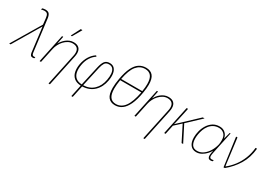

<svg xmlns="http://www.w3.org/2000/svg" viewBox="-45 -1812 4291 3087"><g transform="rotate(30 2100.5 -268.0)"><path d="M388 8Q360 8 348 -8Q336 -24 332 -55L286 -426Q283 -450 280.5 -467.5Q278 -485 276 -504H274Q264 -486 253.5 -468Q243 -450 232 -433L-25 0H-52L267 -535L255 -646Q250 -696 233.5 -718Q217 -740 175 -740Q158 -740 143.5 -736.5Q129 -733 119 -729L124 -755Q135 -759 149 -762Q163 -765 180 -765Q232 -765 253.5 -739Q275 -713 282 -660L357 -64Q361 -36 371.5 -26.5Q382 -17 396 -17Q404 -17 411 -18.5Q418 -20 422 -21L417 3Q411 5 404.5 6.5Q398 8 388 8Z M941 -345Q945 -362 946.5 -376.5Q948 -391 948 -404Q948 -460 918 -486.5Q888 -513 835 -513Q791 -513 752 -492Q713 -471 681 -436.5Q649 -402 627.5 -359.5Q606 -317 597 -274L539 0H513L625 -528H647L619 -389H621Q632 -410 652 -436Q672 -462 700 -485Q728 -508 763 -523Q798 -538 839 -538Q904 -538 939 -505Q974 -472 974 -408Q974 -379 966 -342L843 240H817ZM743 -606 744 -612 829 -776H859L858 -769L764 -606Z M1236 232 1283 11Q1201 7 1155 -32Q1109 -71 1095.5 -135Q1082 -199 1096 -279Q1112 -365 1152.5 -430.5Q1193 -496 1254 -535L1269 -518Q1215 -484 1176.5 -423.5Q1138 -363 1124 -281Q1110 -204 1122 -144.5Q1134 -85 1175 -51Q1216 -17 1287 -14L1368 -379Q1386 -459 1416 -498.5Q1446 -538 1510 -538Q1563 -538 1594.5 -505.5Q1626 -473 1635 -416Q1644 -359 1631 -286Q1608 -155 1525.5 -75Q1443 5 1309 11L1262 232ZM1313 -14Q1431 -17 1506.5 -89Q1582 -161 1604 -285Q1616 -350 1611 -401.5Q1606 -453 1581 -483Q1556 -513 1508 -513Q1453 -513 1430 -476Q1407 -439 1394 -380Z M1745 -216Q1745 -290 1763 -392Q1787 -527 1827.5 -609Q1868 -691 1924.5 -728Q1981 -765 2052 -765Q2137 -765 2180.5 -712Q2224 -659 2224 -546Q2224 -481 2209 -394Q2184 -250 2142 -161Q2100 -72 2043 -31Q1986 10 1914 10Q1832 10 1788.5 -43.5Q1745 -97 1745 -216ZM1792 -407H2184Q2191 -446 2194 -480.5Q2197 -515 2197 -545Q2197 -645 2159.5 -692.5Q2122 -740 2048 -740Q1954 -740 1890 -663Q1826 -586 1792 -407ZM1773 -221Q1773 -115 1809.5 -65Q1846 -15 1918 -15Q2016 -15 2080.5 -103Q2145 -191 2181 -382H1788Q1773 -289 1773 -221Z M2701 -345Q2705 -362 2706.5 -376.5Q2708 -391 2708 -404Q2708 -460 2678 -486.5Q2648 -513 2595 -513Q2551 -513 2512 -492Q2473 -471 2441 -436.5Q2409 -402 2387.5 -359.5Q2366 -317 2357 -274L2299 0H2273L2385 -528H2407L2379 -389H2381Q2392 -410 2412 -436Q2432 -462 2460 -485Q2488 -508 2523 -523Q2558 -538 2599 -538Q2664 -538 2699 -505Q2734 -472 2734 -408Q2734 -379 2726 -342L2603 240H2577Z M2826 0 2938 -528H2964L2933 -384Q2923 -335 2913 -291.5Q2903 -248 2892 -204H2893L3238 -528H3271L3026 -298L3178 0H3149L3007 -281L2888 -172L2852 0Z M3422 10Q3352 10 3313 -40Q3274 -90 3274 -181Q3274 -238 3290 -300Q3306 -362 3340 -416Q3374 -470 3426 -504Q3478 -538 3550 -538Q3615 -538 3655.5 -499.5Q3696 -461 3703 -407H3705L3738 -528H3754L3667 -118Q3664 -102 3661.5 -87Q3659 -72 3659 -59Q3659 -40 3666.5 -27.5Q3674 -15 3696 -15Q3705 -15 3715.5 -16.5Q3726 -18 3734 -21L3729 3Q3710 10 3693 10Q3659 10 3646.5 -11Q3634 -32 3637 -67Q3640 -102 3650 -145H3648Q3632 -113 3598.5 -77Q3565 -41 3519.5 -15.5Q3474 10 3422 10ZM3426 -15Q3480 -15 3527 -45Q3574 -75 3611 -127Q3648 -179 3669 -244Q3682 -282 3684 -313Q3686 -344 3686 -360Q3686 -438 3646 -475.5Q3606 -513 3550 -513Q3492 -513 3449.5 -489.5Q3407 -466 3378 -428Q3349 -390 3332.5 -345.5Q3316 -301 3308.5 -257.5Q3301 -214 3301 -181Q3301 -102 3330.5 -58.5Q3360 -15 3426 -15Z M3928 1 3856 -528H3882L3940 -72Q3942 -56 3944 -46Q3946 -36 3947 -28H3949Q4020 -84 4077 -159Q4134 -234 4171 -327Q4208 -420 4218 -528H4245Q4228 -355 4149.5 -226Q4071 -97 3952 0Z"/></g></svg>

Font: Noto Sans Thin
Style: Italic
Weight: 100
Italic angle: -12°
Designer: Monotype Design Team
Foundry: Monotype Imaging Inc.
Version: Version 2.013; ttfautohint (v1.8.4.7-5d5b)